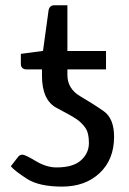

<svg xmlns="http://www.w3.org/2000/svg" viewBox="-20 -690 484 719"><path d="M232.4 -499H377V-430.2H232.4V-409.2Q232.4 -357.4 281.5 -328.9Q330.6 -300.3 368.9 -273.2Q407.2 -246.1 407.2 -177.7Q407.2 -92.8 353.3 -42Q299.3 8.8 212.4 8.8Q126 8.8 80.3 -20.8Q34.7 -50.3 20.5 -67.4L47.4 -102.1Q53.7 -110.8 64 -110.8Q74.2 -110.8 114 -86.9Q153.8 -63 191.4 -63Q253.9 -63 283.4 -89.8Q313 -116.7 313 -154.3Q313 -191.9 300 -210.7Q287.1 -229.5 267.6 -243.2Q248 -256.8 192.6 -285.6Q137.2 -314.5 137.2 -406.7V-430.2H78.1Q69.8 -430.2 64 -435.3Q58.1 -440.4 58.1 -450.7V-488.3L141.1 -499.5L162.1 -652.8Q166.5 -670.4 184.1 -670.4H232.4Z"/></svg>

Font: Lato-Medium
Style: Regular
Weight: 500
Designer: Lukasz Dziedzic
Foundry: tyPoland Lukasz Dziedzic
Version: Version 2.006; 2014-01-15